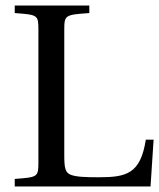

<svg xmlns="http://www.w3.org/2000/svg" viewBox="-20 -670 573 690"><path d="M33 0H521L532 -168H504C485 -45 434 -33 335 -33C288 -33 254 -34 234 -42C214 -50 211 -67 211 -113V-563C211 -616 214 -617 301 -623V-650H33V-623C116 -617 118 -616 118 -563V-87C118 -34 116 -33 33 -27Z"/></svg>

Font: erewhon
Style: Regular
Weight: 400
Version: Version 1.0.0